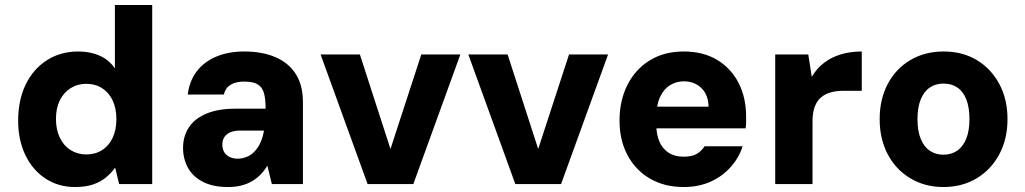

<svg xmlns="http://www.w3.org/2000/svg" viewBox="-20 -740 4123 772"><path d="M281 12Q215 12 163 -22Q111 -56 82 -116.5Q53 -177 53 -255Q53 -337 83 -399.5Q113 -462 168 -497.5Q223 -533 295 -533Q343 -533 381 -516Q419 -499 442 -465V-720H592V0H459L443 -66Q428 -45 406.5 -27Q385 -9 355 1.5Q325 12 281 12ZM327 -119Q363 -119 390.5 -136.5Q418 -154 433 -186Q448 -218 448 -261Q448 -304 433 -336Q418 -368 390.5 -385.5Q363 -403 326 -403Q292 -403 264 -385.5Q236 -368 220.5 -336.5Q205 -305 205 -262Q205 -219 220.5 -186.5Q236 -154 264 -136.5Q292 -119 327 -119Z M897 12Q836 12 795.5 -9Q755 -30 735.5 -66Q716 -102 716 -145Q716 -191 738.5 -226.5Q761 -262 808.5 -282.5Q856 -303 928 -303H1048Q1048 -341 1041.5 -365Q1035 -389 1016.5 -400.5Q998 -412 961 -412Q928 -412 907 -399Q886 -386 880 -360H735Q741 -412 769.5 -451Q798 -490 847.5 -511.5Q897 -533 962 -533Q1035 -533 1088 -510Q1141 -487 1169.5 -442Q1198 -397 1198 -330V0H1073L1055 -74Q1044 -55 1028.5 -39Q1013 -23 993.5 -11.5Q974 0 950 6Q926 12 897 12ZM935 -102Q956 -102 974 -110Q992 -118 1005.5 -133Q1019 -148 1028 -168.5Q1037 -189 1041 -213V-215H946Q922 -215 906 -208Q890 -201 882 -188.5Q874 -176 874 -159Q874 -140 882 -127.5Q890 -115 904 -108.5Q918 -102 935 -102Z M1458 0 1269 -521H1427L1550 -141L1674 -521H1831L1642 0Z M2052 0 1863 -521H2021L2144 -141L2268 -521H2425L2236 0Z M2729 12Q2652 12 2594 -21.5Q2536 -55 2503.5 -115.5Q2471 -176 2471 -255Q2471 -336 2503 -399Q2535 -462 2593 -497.5Q2651 -533 2729 -533Q2807 -533 2863 -499.5Q2919 -466 2949.5 -407Q2980 -348 2980 -271Q2980 -261 2980 -249Q2980 -237 2978 -224H2577V-311H2829Q2828 -359 2800 -386Q2772 -413 2730 -413Q2699 -413 2673.5 -397Q2648 -381 2633.5 -349Q2619 -317 2619 -268V-238Q2619 -200 2631 -171.5Q2643 -143 2667.5 -126.5Q2692 -110 2728 -110Q2763 -110 2782 -121.5Q2801 -133 2813 -152H2966Q2952 -107 2918.5 -69Q2885 -31 2837 -9.5Q2789 12 2729 12Z M3097 0V-521H3230L3244 -431Q3264 -465 3293.5 -487.5Q3323 -510 3361 -521.5Q3399 -533 3445 -533V-375H3371Q3345 -375 3322 -369Q3299 -363 3282 -349Q3265 -335 3256 -311Q3247 -287 3247 -251V0Z M3773 12Q3699 12 3640.5 -23Q3582 -58 3549.5 -119.5Q3517 -181 3517 -261Q3517 -341 3549.5 -402.5Q3582 -464 3640.5 -498.5Q3699 -533 3774 -533Q3850 -533 3907.5 -498.5Q3965 -464 3998 -402.5Q4031 -341 4031 -261Q4031 -181 3998 -119.5Q3965 -58 3907 -23Q3849 12 3773 12ZM3773 -118Q3805 -118 3828.5 -134Q3852 -150 3865 -182Q3878 -214 3878 -261Q3878 -308 3865.5 -340Q3853 -372 3829.5 -388Q3806 -404 3774 -404Q3742 -404 3718.5 -388Q3695 -372 3682 -340Q3669 -308 3669 -261Q3669 -214 3682 -182Q3695 -150 3718.5 -134Q3742 -118 3773 -118Z"/></svg>

Font: DM Sans 10pt Black
Style: Regular
Weight: 900
Version: Version 4.004;gftools[0.9.30]